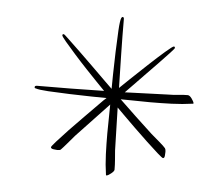

<svg xmlns="http://www.w3.org/2000/svg" viewBox="-39 -468 571 500"><g transform="rotate(5 246.5 -218.5)"><path d="M257 -11 255 -12Q251 -39 250 -66Q249 -93 249 -121Q249 -140 249.5 -158.5Q250 -177 250 -196L166 -107Q160 -100 148.5 -86.5Q137 -73 132 -68Q130 -66 123 -66Q121 -66 113.5 -67Q106 -68 106 -72Q106 -74 118 -87.5Q130 -101 148 -120Q166 -139 185.5 -158.5Q205 -178 219.5 -193Q234 -208 239 -212Q227 -212 200 -212.5Q173 -213 142 -214Q111 -215 86 -216.5Q61 -218 53 -221Q50 -221 50 -224Q50 -228 56 -228Q100 -228 143.5 -228.5Q187 -229 231 -230Q226 -235 212.5 -249Q199 -263 181.5 -281.5Q164 -300 148 -318Q132 -336 121 -349Q110 -362 110 -365Q110 -368 114 -368Q115 -368 127.5 -356Q140 -344 159 -326Q178 -308 197 -289Q216 -270 231 -255.5Q246 -241 250 -237Q250 -249 250.5 -276Q251 -303 252 -334Q253 -365 254.5 -390.5Q256 -416 259 -423Q261 -426 262 -426Q266 -426 266 -421Q266 -376 267 -331Q268 -286 269 -241Q275 -247 295 -266Q315 -285 338.5 -307Q362 -329 380.5 -345Q399 -361 402 -361Q405 -361 405 -357Q405 -356 394 -344Q383 -332 366.5 -315Q350 -298 332.5 -280Q315 -262 302 -248.5Q289 -235 285 -231Q313 -232 341.5 -233Q370 -234 398 -235Q411 -235 423.5 -236.5Q436 -238 449 -238Q454 -238 459.5 -230.5Q465 -223 466 -218L465 -217Q437 -213 409 -212Q381 -211 353 -211Q334 -211 315 -211.5Q296 -212 276 -212Q298 -191 320 -170Q342 -149 364 -129Q371 -123 384.5 -111.5Q398 -100 402 -95Q404 -92 404 -86Q404 -84 403.5 -76.5Q403 -69 399 -69Q397 -69 384.5 -80Q372 -91 354.5 -107.5Q337 -124 319 -141.5Q301 -159 287.5 -172.5Q274 -186 270 -190Q271 -162 271.5 -134Q272 -106 273 -78Q274 -65 275 -53Q276 -41 276 -28Q276 -24 268.5 -18Q261 -12 257 -11Z"/></g></svg>

Font: Bonheur Royale
Style: Regular
Weight: 400
Designer: Robert E. Leuschke
Foundry: Robert E. Leuschke
Version: Version 1.010; ttfautohint (v1.8.3)